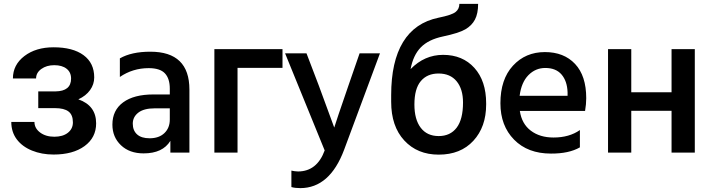

<svg xmlns="http://www.w3.org/2000/svg" viewBox="-20 -779 3632 980"><path d="M460.9 -383.8Q460.9 -457.5 406.2 -497.6Q351.6 -537.6 253.4 -537.6Q163.1 -537.6 104.5 -492.9Q45.9 -448.2 45.9 -378.4H164.1Q164.1 -407.7 190.9 -427Q217.8 -446.3 256.8 -446.3Q296.9 -446.3 319.8 -428.2Q342.8 -410.2 342.8 -377.9Q342.8 -313.5 263.2 -312.5H175.3V-227.1H260.3Q307.1 -227.1 329.6 -210Q352.1 -192.9 352.1 -154.3Q352.1 -121.6 326.4 -101.3Q300.8 -81.1 257.3 -81.1Q213.4 -81.1 184.6 -102.8Q155.8 -124.5 155.8 -156.7H37.6Q37.6 -105.5 65.4 -68.1Q93.3 -30.8 143.1 -10.5Q192.9 9.8 253.4 9.8Q352.5 9.8 411.6 -33.4Q470.7 -76.7 470.7 -149.4Q470.7 -240.2 379.9 -272Q418.5 -289.6 439.7 -319.1Q460.9 -348.6 460.9 -383.8Z M846.7 -226.1V-168.9Q846.7 -126 819.1 -99.6Q791.5 -73.2 743.7 -73.2Q701.7 -73.2 679.7 -93Q657.7 -112.8 657.7 -147.9Q657.7 -182.1 686 -204.1Q714.4 -226.1 770.5 -226.1ZM591.8 -386.2Q657.7 -431.2 738.8 -431.2Q796.9 -431.2 821.8 -404.5Q846.7 -377.9 846.7 -326.2V-296.9H762.7Q663.6 -296.9 608.6 -256.6Q553.7 -216.3 553.7 -143.1Q553.7 -79.1 597.4 -37.6Q641.1 3.9 712.9 3.9Q810.5 3.9 849.6 -60.1V0H946.8V-321.8Q946.8 -515.1 747.6 -515.1Q650.9 -515.1 591.8 -481Z M1421.9 -432.6V-528.3H1074.2V0H1192.4V-432.6Z M1637.2 -11.2Q1598.1 95.7 1501.5 96.2Q1483.4 95.7 1467.3 91.8V175.8Q1486.3 181.2 1513.2 181.2Q1663.1 180.7 1736.3 -14.2L1919.4 -506.8H1815.4L1758.3 -341.8Q1694.8 -157.7 1686 -127.9L1607.4 -341.8L1544.4 -506.8H1435.1Z M2241.7 -499Q2146.5 -499 2075.7 -426.3Q2088.9 -497.1 2127.7 -537.1Q2166.5 -577.1 2240.7 -592.8Q2321.8 -609.9 2355 -629.2Q2388.2 -648.4 2404.3 -679.2Q2420.4 -710 2420.4 -759.3H2324.7Q2324.7 -732.9 2304.9 -717.5Q2285.2 -702.1 2217.8 -688.5Q2097.7 -663.6 2037.1 -564Q1976.6 -464.4 1976.6 -293.5V-259.3Q1976.6 -134.3 2043.5 -62Q2110.4 10.3 2219.2 10.3Q2331.1 10.3 2396.2 -60.5Q2461.4 -131.3 2461.4 -245.6V-251.5Q2461.4 -365.7 2401.4 -432.4Q2341.3 -499 2241.7 -499ZM2218.3 -403.8Q2278.3 -403.8 2310.8 -364Q2343.3 -324.2 2343.3 -255.9Q2343.3 -169.9 2310.8 -127.2Q2278.3 -84.5 2219.2 -84.5Q2159.7 -84.5 2127.4 -127Q2095.2 -169.4 2095.2 -245.6Q2095.2 -326.2 2127.9 -365Q2160.6 -403.8 2218.3 -403.8Z M2877 -290H2632.3Q2641.1 -358.9 2677.2 -395.5Q2713.4 -432.1 2763.2 -432.1Q2817.4 -432.1 2846.2 -398.7Q2875 -365.2 2877 -308.1ZM2939.9 -115.2Q2885.7 -77.1 2805.2 -77.1Q2735.4 -77.1 2689.2 -112.1Q2643.1 -147 2633.3 -212.9H2966.3Q2972.2 -247.1 2972.2 -277.8Q2972.2 -392.1 2915.3 -452.6Q2858.4 -513.2 2761.2 -513.2Q2662.1 -513.2 2598.1 -443.6Q2534.2 -374 2534.2 -252Q2534.2 -137.2 2604 -66.2Q2673.8 4.9 2792 4.9Q2883.8 5.4 2939.9 -26.9Z M3526.4 0V-528.3H3407.7V-308.1H3202.1V-528.3H3083.5V0H3202.1V-213.4H3407.7V0Z"/></svg>

Font: FAU Chimera Medium
Style: Regular
Weight: 500
Version: Version 1.002;hotconv 1.0.117;makeotfexe 2.5.65602